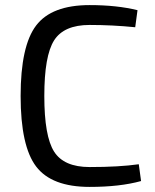

<svg xmlns="http://www.w3.org/2000/svg" viewBox="-20 -722 610 754"><path d="M525 -77 534 -11Q451 12 332 12Q183 12 122 -68Q61 -148 61 -345Q61 -542 122 -622Q183 -702 332 -702Q439 -702 520 -682L511 -615Q421 -624 332 -624Q231 -624 192.5 -563.5Q154 -503 154 -345Q154 -187 192.5 -126.5Q231 -66 332 -66Q448 -66 525 -77Z"/></svg>

Font: Exo 2.0
Style: Regular
Weight: 400
Designer: Natanael Gama
Version: Version 1.001;PS 001.001;hotconv 1.0.70;makeotf.lib2.5.58329